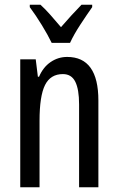

<svg xmlns="http://www.w3.org/2000/svg" viewBox="-20 -786 496 806"><path d="M262 -547Q393 -547 393 -364V0H312V-348Q312 -411 296 -443Q280 -475 244 -475Q192 -475 169 -429Q146 -383 146 -279V0H65V-537H130L139 -464H144Q161 -504 192.5 -525.5Q224 -547 262 -547ZM197 -606Q181 -639 156 -680Q131 -721 105 -756V-766H150Q169 -749 191.5 -723.5Q214 -698 236 -672Q262 -702 279.5 -721Q297 -740 322 -766H367V-756Q345 -725 317.5 -683Q290 -641 274 -606Z"/></svg>

Font: Noto Sans Myanmar ExtraCondensed
Style: Regular
Weight: 400
Width: 2
Designer: Monotype Design Team
Foundry: Monotype Imaging Inc.
Version: Version 2.107; ttfautohint (v1.8.4.7-5d5b)